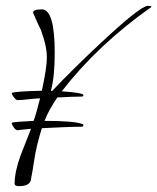

<svg xmlns="http://www.w3.org/2000/svg" viewBox="-20 -630 537 656"><path d="M45 6Q30 6 30 -2Q30 -43 50 -98L86 -190Q44 -186 40 -185Q40 -185 40 -185Q40 -185 40 -185Q34 -185 27.5 -194Q21 -203 20 -208L21 -211Q33 -214 95 -217Q99 -228 104.5 -247.5Q110 -267 117 -294Q105 -294 79 -291Q54 -288 40 -288Q35 -288 28 -297Q21 -306 20 -311L21 -313Q37 -318 123 -320Q131 -357 135.5 -385.5Q140 -414 140 -436Q140 -472 120 -527Q119 -529 112 -543.5Q105 -558 99 -572.5Q93 -587 93 -587Q93 -598 123 -598Q167 -598 167 -449Q167 -368 154 -320L158 -319Q193 -356 234 -396.5Q275 -437 322 -481Q460 -610 485 -610L497 -609V-606Q314 -477 191 -318Q265 -313 265 -305Q265 -300 259 -300Q229 -300 176 -297Q162 -277 151 -257Q140 -237 132 -217Q235 -217 262 -206Q265 -205 265 -203Q265 -197 259 -197Q231 -197 197.5 -195.5Q164 -194 123 -192Q115 -167 107.5 -136.5Q100 -106 95 -71Q94 -63 91.5 -48.5Q89 -34 85 -13Q79 6 45 6Z"/></svg>

Font: Petemoss
Style: Regular
Weight: 400
Designer: Robert E. Leuschke
Foundry: Robert E. Leuschke
Version: Version 1.010; ttfautohint (v1.8.3)